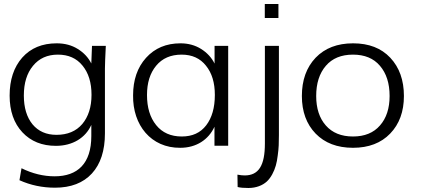

<svg xmlns="http://www.w3.org/2000/svg" viewBox="-20 -731 2113 963"><path d="M263.2 -54.7C212.4 -54.7 172.4 -72.3 143.1 -107.4C114.3 -142.6 99.6 -190.9 99.6 -252C99.6 -314 114.7 -363.8 145.5 -400.9C176.3 -438.5 217.8 -457 270.5 -457C322.8 -457 363.8 -439 393.6 -402.3C423.8 -365.7 439 -316.9 439 -255.4C439 -194.3 423.3 -145.5 392.6 -108.9C361.8 -72.8 318.4 -54.7 263.2 -54.7ZM255.9 210.4C335.4 210.4 397.5 186.5 440.9 139.2C484.4 91.8 506.3 24.4 506.3 -62V-387.2C506.3 -405.3 507.8 -443.4 510.7 -501H441.4L438 -412.6C422.9 -442.4 400.4 -466.8 370.1 -485.4C339.8 -504.4 304.7 -513.7 264.2 -513.7C191.4 -513.7 133.8 -489.7 91.3 -441.9C49.3 -394 28.3 -330.6 28.3 -251.5C28.3 -174.3 49.8 -112.8 92.3 -67.4C134.8 -22 190.9 0.5 260.7 0.5C344.7 0.5 409.2 -40 438 -104.5V-48.8C438 89.4 369.1 153.3 253.9 153.3C197.8 153.3 142.1 139.6 87.9 112.8L77.6 172.9C132.8 197.8 192.4 210.4 255.9 210.4Z M891.6 -46.4C836.9 -46.4 793.9 -65.4 763.2 -103.5C732.4 -141.6 717.3 -191.9 717.3 -254.4C717.3 -315.4 732.4 -364.3 763.2 -401.4C793.9 -438.5 836.4 -457 891.1 -457C943.4 -457 983.9 -438.5 1013.2 -401.4C1043 -364.7 1057.6 -315.9 1057.6 -254.9C1057.6 -190.9 1043 -140.1 1014.2 -102.5C985.4 -64.9 944.8 -46.4 891.6 -46.4ZM884.3 10.3C964.4 10.3 1025.9 -30.3 1055.7 -95.2V0H1124.5V-501H1056.2V-412.1C1041.5 -441.9 1019 -466.3 988.8 -485.4C958.5 -504.4 923.8 -513.7 885.3 -513.7C813.5 -513.7 755.9 -489.3 712.4 -440.9C668.9 -392.6 647.5 -329.6 647.5 -252.9C645 -103.5 737.8 11.7 884.3 10.3Z M1376.5 -640.6V-710.9H1308.1V-640.6ZM1226.1 211.9C1265.1 211.9 1296.9 198.7 1317.9 179.7C1338.9 160.6 1355 128.9 1363.3 99.6C1367.7 85 1370.6 67.9 1373 48.8C1375.5 29.8 1377.4 13.2 1377.9 -2C1378.4 -17.1 1378.9 -34.2 1378.9 -53.2V-501H1308.6V-11.2C1308.6 99.6 1277.3 148.9 1207 148.9C1196.8 148.9 1185.1 147.5 1170.9 145L1171.9 207C1185.1 210.4 1203.1 211.9 1226.1 211.9Z M1750.5 10.3C1829.1 10.3 1891.6 -13.7 1937 -61C1982.9 -108.4 2005.9 -171.4 2005.9 -249.5C2005.9 -329.1 1982.9 -393.1 1937.5 -441.4C1892.1 -489.7 1830.1 -513.7 1751 -513.7C1671.9 -513.7 1609.4 -489.7 1563 -441.4C1517.1 -393.1 1494.1 -329.1 1494.1 -249.5C1494.1 -171.4 1517.1 -108.4 1563 -61C1608.9 -13.7 1671.4 10.3 1750.5 10.3ZM1750.5 -46.4C1691.9 -46.4 1646.5 -64.9 1614.3 -101.6C1582 -138.2 1565.9 -187.5 1565.9 -249.5C1565.9 -313 1582 -363.3 1614.3 -400.9C1646.5 -438.5 1691.9 -457 1750.5 -457C1808.6 -457 1854 -438.5 1885.7 -400.9C1918 -363.3 1934.1 -313 1934.1 -249.5C1934.1 -187.5 1918 -138.2 1885.7 -101.6C1854 -64.9 1808.6 -46.4 1750.5 -46.4Z"/></svg>

Font: Ride Light
Style: Regular
Weight: 300
Version: Version 3.000